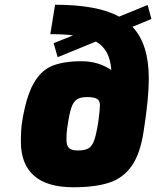

<svg xmlns="http://www.w3.org/2000/svg" viewBox="-20 -783 658 809"><path d="M538 -670Q607 -598 607 -452Q607 -369 586 -235Q572 -138 536.5 -86Q501 -34 442 -14Q383 6 289 6Q178 6 123 -43Q68 -92 68 -185Q68 -238 73 -269Q90 -375 121 -430.5Q152 -486 200 -505.5Q248 -525 324 -525Q394 -525 449 -488Q446 -532 430 -561.5Q414 -591 384 -608L223 -542L206 -601L288 -634Q253 -639 192 -639L212 -763Q391 -763 482 -713L602 -762L618 -703ZM396 -284Q401 -321 401 -341Q401 -359 388.5 -366.5Q376 -374 347 -374Q318 -374 303 -363.5Q288 -353 279.5 -326Q271 -299 263 -242Q260 -223 260 -194Q260 -169 271 -159Q282 -149 309 -149Q338 -149 353 -158Q368 -167 376.5 -190.5Q385 -214 393 -262Z"/></svg>

Font: Exo Black
Style: Italic
Weight: 900
Italic angle: -9°
Designer: Natanael Gama
Foundry: Natanael Gama
Version: Version 1.500; ttfautohint (v1.6)